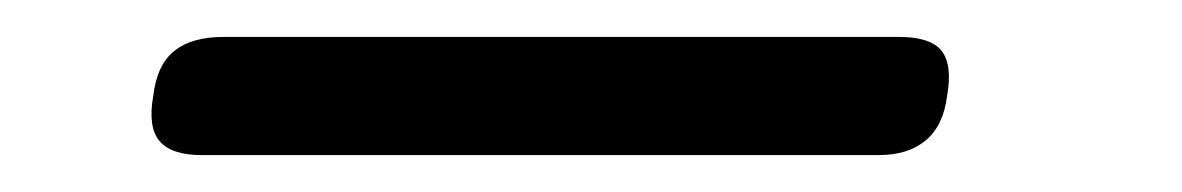

<svg xmlns="http://www.w3.org/2000/svg" viewBox="-20 -382 640 104"><path d="M89 -298Q73 -298 66.5 -305.5Q60 -313 63 -330Q65 -347 74.5 -354.5Q84 -362 101 -362H467Q484 -362 490 -354.5Q496 -347 493 -330Q491 -314 481.5 -306Q472 -298 456 -298Z"/></svg>

Font: Maple Mono NL ExtraLight
Style: Italic
Weight: 275
Italic angle: -10°
Monospace: yes
Designer: subframe7536
Version: Version 7.000